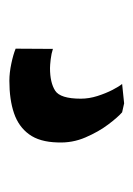

<svg xmlns="http://www.w3.org/2000/svg" viewBox="46 -92 297 430"><g transform="rotate(90 195.0 122.5)"><path d="M161.5 250.5Q143.5 250.5 123.2 246.2Q103 242 89.5 236.5L90 153Q100.5 156.5 113.5 158Q126.5 159.5 133 159.5Q165.5 159.5 183.5 148Q201.5 136.5 201.5 90.5Q201.5 72 195.5 53.2Q189.5 34.5 181.8 19.5Q174 4.5 168.5 -2L212 -6.5L232 -2Q243 7.5 259.2 29Q275.5 50.5 288.2 80Q301 109.5 299.5 142.5Q298.5 183 281.2 206.5Q264 230 233.8 240.2Q203.5 250.5 161.5 250.5Z"/></g></svg>

Font: Merriweather 20pt
Style: Bold
Weight: 700
Version: Version 2.100